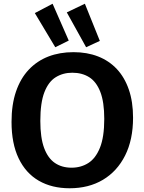

<svg xmlns="http://www.w3.org/2000/svg" viewBox="-20 -995 772 1027"><path d="M352.3 12Q257.3 12 187.5 -28.3Q117.7 -68.7 79.7 -148Q41.7 -227.3 41.7 -343Q41.7 -435.7 65.7 -505.7Q89.7 -575.7 134 -622.5Q178.3 -669.3 238.8 -692.7Q299.3 -716 373 -716Q445.7 -716 504.3 -693.2Q563 -670.3 604.7 -626Q646.3 -581.7 669 -516.2Q691.7 -450.7 691.7 -365.3Q691.7 -247.7 649.2 -163.2Q606.7 -78.7 530.7 -33.3Q454.7 12 352.3 12ZM362.7 -98Q412.7 -98 452 -122.7Q491.3 -147.3 514.5 -204.5Q537.7 -261.7 537.7 -359Q537.7 -449.3 516.5 -503.7Q495.3 -558 457.2 -582Q419 -606 366.7 -606Q317 -606 278.2 -582Q239.3 -558 217.5 -501.8Q195.7 -445.7 195.7 -348Q195.7 -258.3 216 -203.5Q236.3 -148.7 273.7 -123.3Q311 -98 362.7 -98ZM275.7 -742.3 347.7 -778 261.3 -975 166.3 -925ZM440.7 -742.3 514 -776.3 434 -975 337.3 -928.7Z"/></svg>

Font: Bitter Thin
Style: Regular
Weight: 100
Designer: Sol Matas, and Bitter project Authors
Foundry: Sol Matas
Version: Version 2.002